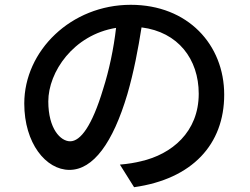

<svg xmlns="http://www.w3.org/2000/svg" viewBox="-20 -746 1040 799"><path d="M272 -158C232 -158 181 -210 181 -324C181 -446 285 -601 463 -630C453 -543 434 -453 409 -375C363 -222 315 -158 272 -158ZM538 33C780 -1 913 -145 913 -352C913 -560 762 -726 524 -726C276 -726 81 -535 81 -315C81 -150 171 -39 269 -39C368 -39 450 -152 510 -354C537 -447 555 -543 569 -632C721 -613 807 -500 807 -356C807 -196 694 -104 567 -75C543 -69 514 -64 479 -61Z"/></svg>

Font: Genne Gothic Medium
Style: Regular
Weight: 500
Designer: Ryoko NISHIZUKA (kana & ideographs); Paul D. Hunt (Latin, Greek & Cyrillic); Wenlong ZHANG (bopomofo); Sandoll Communica
Foundry: Adobe Systems Incorporated
Version: Version 1.004;PS 1.004;hotconv 16.6.51;makeotf.lib2.5.65220